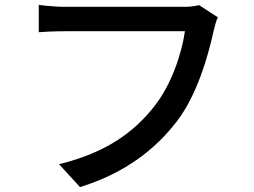

<svg xmlns="http://www.w3.org/2000/svg" viewBox="-20 -736 1040 787"><path d="M873 -665 796 -715C774 -709 749 -708 732 -708C682 -708 312 -708 247 -708C214 -708 167 -712 139 -716V-604C164 -606 204 -608 247 -608C312 -608 679 -608 738 -608C725 -516 682 -388 613 -301C531 -196 418 -111 222 -63L308 31C490 -26 615 -121 706 -240C787 -346 833 -505 855 -607C860 -627 865 -649 873 -665Z"/></svg>

Font: GenYoGothic2 TW M
Style: Regular
Weight: 500
Version: Version 2.100;PS 2.1;hotconv 16.6.51;makeotf.lib2.5.65220 DE